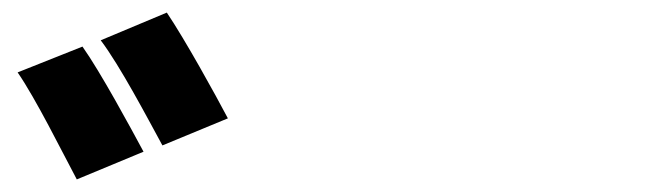

<svg xmlns="http://www.w3.org/2000/svg" viewBox="-20 -879 1040 305"><path d="M111 -805 8 -764C37 -722 78 -639 102 -594L208 -638C187 -677 140 -764 111 -805ZM245 -859 140 -815C171 -774 214 -692 238 -648L342 -691C322 -729 274 -816 245 -859Z"/></svg>

Font: Glow Sans SC Normal Heavy
Style: Regular
Weight: 900
Designer: Ryoko NISHIZUKA (kana, bopomofo & ideographs); Paul D. Hunt (Latin, Greek & Cyrillic); Sandoll Communications, Soo-young
Version: Version 0.93